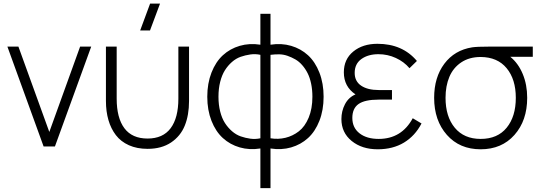

<svg xmlns="http://www.w3.org/2000/svg" viewBox="-20 -792 2921 1038"><path d="M215.8 0 20 -540H79.6L246.6 -78.6L413.1 -540H473.1L276.9 0Z M552.7 -246.1V-540H610.8V-258.8Q610.8 -154.3 652.6 -98.6Q694.3 -43 777.8 -43Q860.8 -43 902.6 -98.9Q944.3 -154.8 944.3 -258.8V-540H1002V-246.1Q1002 -169.9 979 -113Q956.1 -56.2 904.8 -21.7Q853.5 12.7 777.8 12.7Q720.7 12.7 677 -6.8Q633.3 -26.4 606.4 -61.5Q579.6 -96.7 566.2 -143.1Q552.7 -189.5 552.7 -246.1ZM737.8 -627.4 791.5 -772.5H845.2L791 -627.4Z M1387.7 10.7Q1328.6 20 1276.1 4.9Q1223.6 -10.3 1184.8 -45.7Q1146 -81.1 1123.3 -138.9Q1100.6 -196.8 1100.6 -269Q1100.6 -341.3 1123.3 -399.4Q1146 -457.5 1184.8 -493.2Q1223.6 -528.8 1276.1 -544.2Q1328.6 -559.6 1387.7 -550.3V-717.3H1442.4V-550.3Q1501.5 -559.6 1554 -544.2Q1606.4 -528.8 1645.3 -493.2Q1684.1 -457.5 1706.8 -399.4Q1729.5 -341.3 1729.5 -269Q1729.5 -196.8 1706.8 -138.9Q1684.1 -81.1 1645.3 -45.7Q1606.4 -10.3 1554 4.9Q1501.5 20 1442.4 10.7V225.1H1387.7ZM1161.1 -269Q1161.1 -225.6 1170.4 -189Q1179.7 -152.3 1196 -127Q1212.4 -101.6 1234.4 -82.5Q1256.3 -63.5 1281.5 -54.7Q1306.6 -45.9 1333.7 -42.2Q1360.8 -38.6 1387.7 -44.4V-495.6Q1360.8 -501.5 1333.5 -497.6Q1306.2 -493.7 1281 -484.9Q1255.9 -476.1 1233.9 -456.8Q1211.9 -437.5 1195.8 -411.9Q1179.7 -386.2 1170.4 -349.6Q1161.1 -313 1161.1 -269ZM1442.4 -44.4Q1483.9 -37.6 1523.2 -47.1Q1562.5 -56.6 1595.5 -82Q1628.4 -107.4 1648.7 -155.8Q1668.9 -204.1 1668.9 -269Q1668.9 -306.6 1662.1 -339.4Q1655.3 -372.1 1643.1 -396.2Q1630.9 -420.4 1613.8 -439.9Q1596.7 -459.5 1576.7 -470.9Q1556.6 -482.4 1534.4 -490.2Q1512.2 -498 1489 -498.3Q1465.8 -498.5 1442.4 -495.6Z M2022 15.1Q1936.5 15.1 1881.1 -30Q1825.7 -75.2 1825.7 -148.4Q1825.7 -191.4 1845 -228.5Q1864.3 -265.6 1901.9 -281.7Q1838.9 -323.7 1838.9 -400.9Q1838.9 -471.7 1889.9 -513.4Q1940.9 -555.2 2020.5 -555.2Q2155.8 -555.2 2233.9 -462.4L2193.8 -423.3Q2164.6 -458 2120.1 -478.5Q2075.7 -499 2025.9 -499Q1970.2 -499 1933.8 -472.9Q1897.5 -446.8 1897.5 -397.9Q1897.5 -352.5 1932.4 -328.9Q1967.3 -305.2 2027.8 -305.2H2099.1V-253.4H2027.3Q1952.1 -253.4 1918.5 -229.7Q1884.8 -206.1 1884.8 -154.3Q1884.8 -101.6 1923.6 -71.3Q1962.4 -41 2027.3 -41Q2150.9 -41 2211.4 -152.8L2258.8 -124.5Q2224.1 -57.6 2164.1 -21.2Q2104 15.1 2022 15.1Z M2327.1 -263.2Q2327.1 -374 2382.3 -447.5Q2437.5 -521 2532.7 -536.1Q2559.1 -540 2625 -540H2860.4V-484.9H2738.8Q2781.7 -450.2 2805.9 -392.3Q2830.1 -334.5 2830.1 -263.2Q2830.1 -140.1 2761.2 -62.5Q2692.4 15.1 2578.6 15.1Q2464.8 15.1 2396 -62.7Q2327.1 -140.6 2327.1 -263.2ZM2388.7 -263.2Q2388.7 -161.6 2438.7 -101.3Q2488.8 -41 2578.6 -41Q2669.9 -41 2719.2 -101.6Q2768.6 -162.1 2768.6 -263.2Q2768.6 -363.3 2719 -423.3Q2669.4 -483.4 2578.6 -483.9Q2517.1 -483.9 2473.6 -454.8Q2430.2 -425.8 2409.4 -376.5Q2388.7 -327.1 2388.7 -263.2Z"/></svg>

Font: Manrope Light
Style: Regular
Weight: 300
Designer: Mikhail Sharanda
Foundry: Mikhail Sharanda
Version: Version 4.505;FEAKit 1.0